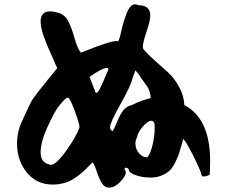

<svg xmlns="http://www.w3.org/2000/svg" viewBox="-20 -845 1040 879"><path d="M58 -188Q58 -242 82 -293Q118 -373 130 -391.5Q142 -410 198 -479L242 -533L232 -555Q232 -557 211 -603Q190 -649 178 -685Q166 -721 166 -747Q166 -793 210 -793Q224 -793 246 -787Q278 -778 294 -745Q310 -712 322 -668Q334 -624 350 -604L384 -617Q416 -630 456 -643.5Q496 -657 512 -657Q518 -657 520 -656Q526 -659 535 -701.5Q544 -744 560 -784.5Q576 -825 598 -825Q608 -825 614 -821Q668 -821 668 -774Q668 -751 651 -700Q634 -649 634 -633Q634 -624 636 -621Q652 -600 688 -568.5Q724 -537 751 -512Q778 -487 800 -447Q822 -407 824 -364Q942 -302 942 -108Q942 -78 940 -45Q924 -37 914 -37Q902 -37 902 -47Q896 -70 863 -135.5Q830 -201 818 -209Q818 -205 816 -198Q806 -164 801 -146.5Q796 -129 783 -103Q770 -77 757 -64.5Q744 -52 721 -42Q698 -32 668 -32Q666 -32 661 -32.5Q656 -33 654 -33Q630 -33 600 -43.5Q570 -54 570 -68Q566 -77 556 -77Q550 -77 550 -72Q550 -71 553 -65.5Q556 -60 556 -57Q556 -38 530 -12Q504 14 480 14Q458 14 445 -8.5Q432 -31 422 -62Q412 -93 404 -102Q380 -78 369 -67Q358 -56 333 -37Q308 -18 280 -9Q252 0 222 0Q148 0 103 -55Q58 -110 58 -188ZM204 -93Q206 -90 212 -90Q236 -90 282 -153.5Q328 -217 344 -262Q344 -278 322 -338Q300 -398 290 -398Q280 -398 250 -360Q230 -335 198 -265Q166 -195 166 -148Q166 -101 204 -93ZM390 -493 414 -431Q416 -420 422 -420Q428 -420 440 -444.5Q452 -469 462 -493.5Q472 -518 472 -517Q476 -524 476 -528Q476 -534 470 -534Q448 -534 390 -493ZM484 -262Q484 -250 496 -245Q504 -257 517 -289.5Q530 -322 545 -340.5Q560 -359 586 -365Q622 -384 670 -396Q670 -410 665 -425Q660 -440 655 -447.5Q650 -455 636 -474Q622 -493 620 -498L600 -523L588 -491Q580 -454 532 -369Q484 -284 484 -262ZM600 -188Q600 -163 616 -144Q632 -125 652 -125H654Q668 -138 678 -180Q688 -222 688 -256V-269Q688 -292 672 -292Q656 -292 633 -264.5Q610 -237 608 -218Q600 -202 600 -188Z"/></svg>

Font: NaniFont Regular
Style: Regular
Weight: 400
Designer: Nanigashitei
Version: Version 1.036